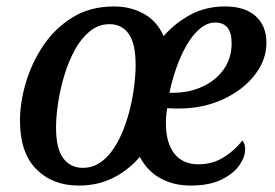

<svg xmlns="http://www.w3.org/2000/svg" viewBox="-20 -566 853 596"><path d="M224 10Q143 10 92.5 -41Q42 -92 42 -192Q42 -247 60 -308.5Q78 -370 114 -424Q150 -478 205 -512Q260 -546 334 -546Q385 -546 426 -523.5Q467 -501 488 -454Q524 -495 571.5 -520.5Q619 -546 679 -546Q740 -546 773.5 -516Q807 -486 807 -433Q807 -380 771 -333.5Q735 -287 673 -258Q611 -229 532 -229Q524 -229 514 -229.5Q504 -230 499 -230Q495 -207 495 -184Q495 -123 521 -89.5Q547 -56 596 -56Q641 -56 676.5 -79Q712 -102 732 -130Q741 -121 741 -102Q741 -79 723 -53Q705 -27 667.5 -8.5Q630 10 571 10Q520 10 479 -12Q438 -34 414 -79Q380 -39 332.5 -14.5Q285 10 224 10ZM516 -278Q568 -278 609.5 -297.5Q651 -317 675 -351.5Q699 -386 699 -432Q699 -496 648 -496Q623 -496 600.5 -477Q578 -458 559.5 -426Q541 -394 527.5 -355.5Q514 -317 506 -278ZM237 -45Q271 -45 298 -66.5Q325 -88 344.5 -124Q364 -160 376.5 -202.5Q389 -245 395 -287.5Q401 -330 401 -364Q401 -431 379.5 -461Q358 -491 320 -491Q286 -491 259 -469Q232 -447 212.5 -411.5Q193 -376 180 -333Q167 -290 160.5 -247.5Q154 -205 154 -170Q154 -104 176.5 -74.5Q199 -45 237 -45Z"/></svg>

Font: Noto Serif SemiCondensed Medium
Style: Italic
Weight: 500
Width: 4
Italic angle: -12°
Designer: Monotype Design Team
Foundry: Monotype Imaging Inc.
Version: Version 2.013